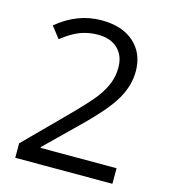

<svg xmlns="http://www.w3.org/2000/svg" viewBox="-108 -810 789 896"><g transform="rotate(15 286.0 -362.0)"><path d="M518.1 0H48.8V-69.8L236.8 -258.8Q322.8 -345.7 350.1 -382.8Q377.4 -419.9 391.1 -455.1Q404.8 -490.2 404.8 -530.8Q404.8 -587.9 370.1 -621.3Q335.4 -654.8 273.9 -654.8Q229.5 -654.8 189.7 -640.1Q149.9 -625.5 101.1 -586.9L58.1 -642.1Q156.7 -724.1 272.9 -724.1Q373.5 -724.1 430.7 -672.6Q487.8 -621.1 487.8 -534.2Q487.8 -466.3 449.7 -399.9Q411.6 -333.5 307.1 -231.9L150.9 -79.1V-75.2H518.1Z"/></g></svg>

Font: f07686384
Style: Regular
Weight: 400
Foundry: Ascender Corporation
Version: Version 1.10